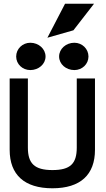

<svg xmlns="http://www.w3.org/2000/svg" viewBox="-20 -1002 568 1033"><path d="M375 -839 486 -982H330L235 -799ZM380 -625C422 -625 456 -657 456 -698C456 -739 422 -772 380 -772C335 -772 298 -739 298 -698C298 -657 335 -625 380 -625ZM143 -625C188 -625 225 -657 225 -698C225 -739 188 -772 143 -772C101 -772 67 -739 67 -698C67 -657 101 -625 143 -625ZM393 -208C393 -122 359 -87 262 -87C165 -87 130 -123 130 -208V-580H32V-196C32 -62 111 11 262 11C413 11 491 -62 491 -196V-580H393Z"/></svg>

Font: Charger
Style: ExBd
Weight: 400
Designer: Jasper
Foundry: Cannot Into Space Fonts
Version: Version 0.99